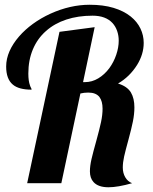

<svg xmlns="http://www.w3.org/2000/svg" viewBox="-20 -770 641 807"><path d="M373 -4.9Q357.9 -21.5 357.9 -49.8Q357.9 -72.3 364.7 -101.8Q371.6 -131.3 384.8 -178.2Q397.9 -225.6 404.5 -256.3Q411.1 -287.1 411.1 -313Q411.1 -344.7 397.9 -362.3Q383.3 -380.9 351.1 -380.9Q333 -380.9 317.9 -377L237.8 0H94.2L230 -636.2L377.9 -655.8L329.1 -424.8H336.9Q366.7 -424.8 393.1 -440.7Q419.4 -456.5 439.5 -483.4Q458 -508.8 468.5 -539.6Q479 -570.3 479 -599.1Q479 -620.6 472.4 -639.6Q465.8 -658.7 453.1 -672.9Q424.3 -704.1 369.1 -704.1Q308.1 -704.1 258.5 -687.7Q209 -671.4 173.3 -639.6Q137.2 -607.9 118.2 -562.5Q99.1 -517.1 99.1 -460.9Q99.1 -429.7 106 -411.1Q107.9 -404.8 110.8 -399.9Q112.8 -396.5 112.8 -393.1Q58.6 -393.1 33.7 -414.6Q5.9 -438 5.9 -490.2Q5.9 -522.9 20 -554.9Q34.2 -586.9 60.1 -616.7Q84.5 -645 118.4 -669.7Q152.3 -694.3 191.9 -712.4Q274.9 -750 356.9 -750Q413.6 -750 456.8 -737.1Q500 -724.1 529.3 -700.7Q556.6 -678.7 570.3 -650.1Q584 -621.6 584 -589.8Q584 -542 556.2 -497.1Q524.9 -447.3 476.1 -418.9Q514.6 -407.2 530.3 -381.3Q544.9 -356.4 544.9 -318.8Q544.9 -291 538.6 -259.5Q532.2 -228 520.5 -185.1Q507.3 -137.2 501.7 -112.1Q496.1 -86.9 496.1 -65.9Q496.1 -42.5 506.6 -24.7Q517.1 -6.8 535.2 0Q475.1 17.1 436 17.1Q392.6 17.1 373 -4.9Z"/></svg>

Font: Pattaya
Style: Regular
Weight: 400
Designer: Pablo Impallari / Thai characters Designed by Thanarat Vachiruckul and Suppakit Chalermlarp
Foundry: Pablo Impallari
Version: Version 2.001